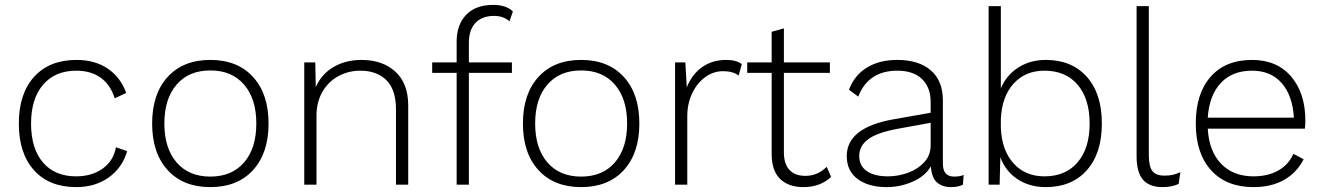

<svg xmlns="http://www.w3.org/2000/svg" viewBox="-20 -755 5411 785"><path d="M496 -375 449 -353Q432 -408 392 -437Q352 -466 292 -466Q205 -466 156 -408.5Q107 -351 107 -250Q107 -148 155.5 -91Q204 -34 291 -34Q355 -34 399.5 -65.5Q444 -97 454 -153L500 -137Q480 -69 424.5 -29.5Q369 10 292 10Q181 10 119 -59Q57 -128 57 -250Q57 -372 119.5 -441Q182 -510 293 -510Q368 -510 420.5 -474.5Q473 -439 496 -375Z M1078 -250Q1078 -129 1014.5 -59.5Q951 10 840 10Q729 10 665.5 -59.5Q602 -129 602 -250Q602 -371 665.5 -440.5Q729 -510 840 -510Q951 -510 1014.5 -440.5Q1078 -371 1078 -250ZM652 -250Q652 -149 702 -91Q752 -33 840 -33Q928 -33 978 -91Q1028 -149 1028 -250Q1028 -351 978 -409Q928 -467 840 -467Q752 -467 702 -409Q652 -351 652 -250Z M1649 -324V0H1599V-308Q1599 -388 1560 -427Q1521 -466 1453 -466Q1405 -466 1364 -444Q1323 -422 1298.5 -380Q1274 -338 1274 -282V0H1224V-500H1269L1271 -399Q1295 -453 1344.5 -481.5Q1394 -510 1458 -510Q1544 -510 1596.5 -462Q1649 -414 1649 -324Z M1897 -500H2073V-457H1897V0H1847V-457H1747V-500H1847V-584Q1847 -654 1886 -694.5Q1925 -735 1996 -735Q2050 -735 2077 -708L2063 -668Q2038 -690 2000 -690Q1951 -690 1924 -661.5Q1897 -633 1897 -579Z M2594 -250Q2594 -129 2530.5 -59.5Q2467 10 2356 10Q2245 10 2181.5 -59.5Q2118 -129 2118 -250Q2118 -371 2181.5 -440.5Q2245 -510 2356 -510Q2467 -510 2530.5 -440.5Q2594 -371 2594 -250ZM2168 -250Q2168 -149 2218 -91Q2268 -33 2356 -33Q2444 -33 2494 -91Q2544 -149 2544 -250Q2544 -351 2494 -409Q2444 -467 2356 -467Q2268 -467 2218 -409Q2168 -351 2168 -250Z M3013 -493 3000 -446Q2977 -464 2936 -464Q2898 -464 2864.5 -440.5Q2831 -417 2810.5 -374.5Q2790 -332 2790 -280V0H2740V-500H2782L2788 -398Q2809 -451 2850.5 -480.5Q2892 -510 2950 -510Q2990 -510 3013 -493Z M3378 -32Q3358 -12 3329 -1Q3300 10 3265 10Q3204 10 3169.5 -23.5Q3135 -57 3135 -125V-457H3035V-500H3135V-625L3185 -639V-500H3373V-457H3185V-132Q3185 -85 3207.5 -60.5Q3230 -36 3273 -36Q3323 -36 3360 -73Z M3920 -40 3917 0Q3899 10 3868 10Q3833 10 3811 -9Q3789 -28 3786 -75Q3763 -35 3712 -12.5Q3661 10 3605 10Q3531 10 3486.5 -23Q3442 -56 3442 -117Q3442 -233 3632 -267L3785 -294V-338Q3785 -398 3749.5 -432Q3714 -466 3649 -466Q3530 -466 3489 -360L3451 -388Q3473 -447 3524 -478.5Q3575 -510 3649 -510Q3736 -510 3785.5 -467.5Q3835 -425 3835 -344V-86Q3835 -33 3881 -33Q3906 -33 3920 -40ZM3785 -160V-253L3648 -228Q3567 -213 3530 -186Q3493 -159 3493 -117Q3493 -77 3524 -55.5Q3555 -34 3610 -34Q3652 -34 3692 -48.5Q3732 -63 3758.5 -91.5Q3785 -120 3785 -160Z M4485 -250Q4485 -128 4423.5 -59Q4362 10 4256 10Q4189 10 4140 -22.5Q4091 -55 4070 -112L4067 0H4022V-730H4072V-394Q4095 -448 4143.5 -479Q4192 -510 4256 -510Q4362 -510 4423.5 -441Q4485 -372 4485 -250ZM4435 -250Q4435 -351 4386 -408.5Q4337 -466 4250 -466Q4172 -466 4124 -413Q4076 -360 4072 -268V-232Q4076 -140 4124 -87Q4172 -34 4250 -34Q4337 -34 4386 -91.5Q4435 -149 4435 -250Z M4677 -121Q4677 -75 4691.5 -56Q4706 -37 4740 -37Q4760 -37 4774 -40Q4788 -43 4806 -51L4799 -3Q4771 10 4733 10Q4679 10 4653 -20.5Q4627 -51 4627 -116V-730H4677Z M5315 -229H4918Q4923 -137 4972.5 -85.5Q5022 -34 5105 -34Q5164 -34 5206.5 -58Q5249 -82 5268 -126L5310 -104Q5282 -49 5230 -19.5Q5178 10 5105 10Q4994 10 4931.5 -59Q4869 -128 4869 -250Q4869 -372 4929.5 -441Q4990 -510 5099 -510Q5201 -510 5259 -442Q5317 -374 5317 -262Q5317 -245 5315 -229ZM4918 -274H5270Q5265 -364 5220.5 -415Q5176 -466 5099 -466Q5018 -466 4971 -415.5Q4924 -365 4918 -274Z"/></svg>

Font: Work Sans Light
Style: Regular
Weight: 300
Designer: Wei Huang
Foundry: Wei Huang
Version: Version 1.500